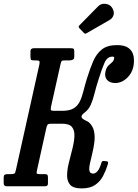

<svg xmlns="http://www.w3.org/2000/svg" viewBox="-57 -1012 748 1043"><path d="M528.5 -118.5Q518.5 -86 503 -56.2Q487.5 -26.5 460 -7.5Q432.5 11.5 386 11.5Q342 11.5 324.8 -7.5Q307.5 -26.5 307.5 -58Q307.5 -89.5 316.8 -127Q326 -164.5 335.8 -202Q345.5 -239.5 347.2 -270.8Q349 -302 334.8 -321Q320.5 -340 281 -340H221.5Q206 -340 201.8 -335.2Q197.5 -330.5 194 -314L143 -83Q140.5 -71.5 143.8 -68.8Q147 -66 159 -66H187Q197 -66 200.2 -62.5Q203.5 -59 203.5 -47.5V-15Q203.5 -6 198.5 -3Q193.5 0 184 0H-20Q-37 0 -37 -16.5V-48Q-37 -59 -32 -62.5Q-27 -66 -16.5 -66H1Q16 -66 21 -69.2Q26 -72.5 29 -87L156.5 -660Q160 -676 156.5 -680Q153 -684 137 -684H126Q113.5 -684 111 -688.2Q108.5 -692.5 108.5 -706V-733Q108.5 -750 126.5 -750H327.5Q338.5 -750 342.5 -747.2Q346.5 -744.5 346.5 -733V-705Q346.5 -691.5 338.5 -687.8Q330.5 -684 321 -684H298.5Q282 -684 278.5 -681Q275 -678 271 -660L220.5 -434Q217.5 -418.5 219.8 -414.2Q222 -410 236.5 -410H281Q320.5 -410 342.5 -423.2Q364.5 -436.5 376.2 -460.2Q388 -484 395.8 -515.5Q403.5 -547 414.5 -583Q431.5 -638 449.2 -679.2Q467 -720.5 496.8 -743.8Q526.5 -767 579 -767Q621 -767 642.2 -750.5Q663.5 -734 668.5 -707.2Q673.5 -680.5 667.5 -650Q659.5 -612.5 631.5 -586.8Q603.5 -561 569.5 -561Q539.5 -561 524.5 -578Q509.5 -595 516 -623.5Q521 -645 531 -655Q541 -665 550.5 -672.5Q560 -680 563 -694.5Q565.5 -704.5 554.5 -704.5Q525.5 -704.5 510.8 -671Q496 -637.5 478 -579.5Q465 -539 456.5 -504.5Q448 -470 436.2 -443.2Q424.5 -416.5 402 -400Q386.5 -388 386 -380Q385.5 -372 393.2 -366.2Q401 -360.5 411 -356Q421 -351.5 426.5 -347Q448.5 -326.5 454 -298.2Q459.5 -270 455.5 -238.8Q451.5 -207.5 444 -177.2Q436.5 -147 431.2 -122.5Q426 -98 429 -83.5Q432 -69 450 -69Q460 -69 471.8 -81Q483.5 -93 494.5 -129.5Q497.5 -138 505 -137.5L522 -136Q529.5 -135 530 -130.2Q530.5 -125.5 528.5 -118.5ZM552 -970Q565.5 -948.5 559.8 -930.2Q554 -912 537.5 -903L416 -833Q409.5 -829 406 -829Q402.5 -829 397 -835L374.5 -858.5Q366.5 -867 374.5 -874.5L475.5 -977Q491 -993.5 515.2 -991.2Q539.5 -989 552 -970Z"/></svg>

Font: Besley* Condensed Medium
Style: Italic
Weight: 500
Width: 3
Italic angle: -13°
Designer: Owen Earl
Foundry: indestructible type*
Version: Version 3.000; ttfautohint (v1.8.3)